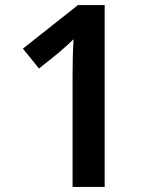

<svg xmlns="http://www.w3.org/2000/svg" viewBox="-20 -734 612 754"><path d="M391 0H265V-445Q265 -478 266 -514Q267 -550 269 -580Q259 -570 244 -556.5Q229 -543 213 -529L133 -465L70 -543L286 -714H391Z"/></svg>

Font: Noto Sans Tangsa SemiBold
Style: Regular
Weight: 600
Version: Version 1.504